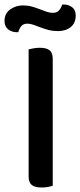

<svg xmlns="http://www.w3.org/2000/svg" viewBox="-44 -826 356 852"><path d="M190 -2Q183 1 169.5 3.5Q156 6 141 6Q110 6 96.5 -5.5Q83 -17 83 -44V-607Q91 -609 104.5 -611.5Q118 -614 133 -614Q162 -614 176 -603Q190 -592 190 -564ZM58 -802Q79 -802 97 -797Q115 -792 131.5 -785.5Q148 -779 162.5 -774Q177 -769 190 -769Q209 -769 218.5 -780.5Q228 -792 232 -806H238Q260 -806 276 -794Q292 -782 292 -757Q292 -724 270 -706Q248 -688 213 -688Q191 -688 171.5 -693Q152 -698 135.5 -704.5Q119 -711 104.5 -716Q90 -721 78 -721Q59 -721 50 -709.5Q41 -698 37 -683H31Q9 -683 -7.5 -695.5Q-24 -708 -24 -733Q-24 -766 1 -784Q26 -802 58 -802Z"/></svg>

Font: Baloo Bhaina 2 Medium
Style: Regular
Weight: 500
Designer: Yesha Goshar, Manish Minz, Shuchita Grover and Ek Type
Foundry: Ek Type
Version: Version 1.640;hotconv 1.0.111;makeotfexe 2.5.65597; ttfautoh